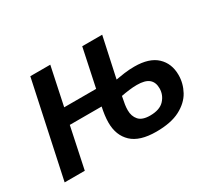

<svg xmlns="http://www.w3.org/2000/svg" viewBox="-108 -742 1058 951"><g transform="rotate(-30 420.5 -266.0)"><path d="M545.9 9.8Q451.7 9.8 407 -32.5Q362.3 -74.7 362.3 -147.5Q362.3 -167 365.2 -189.5Q368.2 -211.9 373 -233.9H190.9L141.6 0H26.4L142.1 -540.5H256.3L210.4 -323.2H393.1L439 -540.5H553.2L503.9 -312.5Q525.9 -316.4 553.2 -320.3Q580.6 -324.2 611.8 -324.2Q696.3 -324.2 738.8 -284.4Q781.2 -244.6 781.2 -179.2Q781.2 -130.9 757.6 -87.6Q733.9 -44.4 682.1 -17.3Q630.4 9.8 545.9 9.8ZM559.1 -74.7Q614.3 -74.7 640.4 -102.8Q666.5 -130.9 666.5 -168.9Q666.5 -203.6 645.3 -221.4Q624 -239.3 577.1 -239.3Q555.7 -239.3 532.5 -236.3Q509.3 -233.4 486.3 -229Q480.5 -200.7 478 -184.3Q475.6 -168 475.6 -152.8Q475.6 -118.7 494.9 -96.7Q514.2 -74.7 559.1 -74.7Z"/></g></svg>

Font: Open Sans SemiBold
Style: Italic
Weight: 600
Italic angle: -12°
Designer: Monotype Design Team
Foundry: Monotype Imaging Inc.
Version: Version 3.003; ttfautohint (v1.8.4)